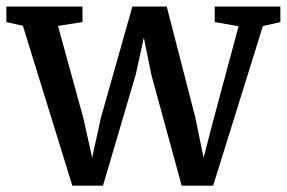

<svg xmlns="http://www.w3.org/2000/svg" viewBox="-25 -576 902 604"><path d="M-5 -506.5V-555.5H234.5V-506.5L157.5 -494.5L237 -205L265 -80L292.5 -206L391.5 -555.5H499.5L589.5 -206L615.5 -79.5L648 -205L725.5 -493.5L650.5 -506.5V-555.5H857V-506.5L802 -494L645.5 8H546.5L451 -341.5L427.5 -457.5L402 -341.5L299 8H202.5L47 -495Z"/></svg>

Font: Merriweather Light 18pt Medium
Style: Regular
Weight: 500
Version: Version 2.100